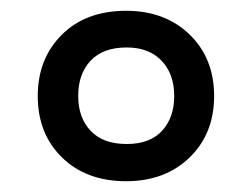

<svg xmlns="http://www.w3.org/2000/svg" viewBox="-20 -837 468 356"><path d="M214 -501Q140 -501 95 -545Q50 -589 50 -659Q50 -728 94.5 -772.5Q139 -817 214 -817Q286 -817 331.5 -773Q377 -729 377 -659Q377 -589 331.5 -545Q286 -501 214 -501ZM215 -570Q258 -570 280.5 -594.5Q303 -619 303 -659Q303 -700 279.5 -724.5Q256 -749 215 -749Q171 -749 148 -724.5Q125 -700 125 -659Q125 -619 148 -594.5Q171 -570 215 -570Z"/></svg>

Font: Noto Sans Kannada UI Medium
Style: Regular
Weight: 500
Designer: Jelle Bosma - Monotype Design Team
Foundry: Monotype Imaging Inc.
Version: Version 2.005; ttfautohint (v1.8.4.7-5d5b)